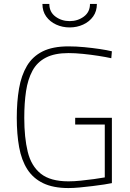

<svg xmlns="http://www.w3.org/2000/svg" viewBox="-20 -944 659 973"><path d="M327 9Q250 9 199 -15.5Q148 -40 118.5 -86Q89 -132 77 -198Q65 -264 65 -347Q65 -429 76.5 -495.5Q88 -562 116.5 -610Q145 -658 196 -683.5Q247 -709 327 -709Q366 -709 407.5 -705Q449 -701 486 -695.5Q523 -690 547 -684L544 -649Q517 -655 478.5 -661Q440 -667 400 -671Q360 -675 327 -675Q257 -675 212.5 -652Q168 -629 144.5 -585.5Q121 -542 112 -482Q103 -422 103 -347Q103 -247 120.5 -175Q138 -103 186.5 -64Q235 -25 327 -25Q355 -25 389.5 -28.5Q424 -32 456.5 -36.5Q489 -41 511 -45V-313H361V-347H547V-16Q534 -13 507.5 -9Q481 -5 448.5 -1Q416 3 384 6Q352 9 327 9ZM333 -805Q296 -805 264.5 -819.5Q233 -834 214 -860.5Q195 -887 195 -924H230Q230 -883 261 -860Q292 -837 333 -837Q374 -837 405 -860Q436 -883 436 -924H471Q471 -887 452 -860.5Q433 -834 401.5 -819.5Q370 -805 333 -805Z"/></svg>

Font: TitilliumWeb ExtraLight
Style: Regular
Weight: 400
Designer: Mohamed Gaber, Accademia di Belle Arti di Urbino and others
Foundry: Kief Type Foundry, Accademia di Belle Arti di Urbino and others
Version: Version 3.000; ttfautohint (v1.8.2)